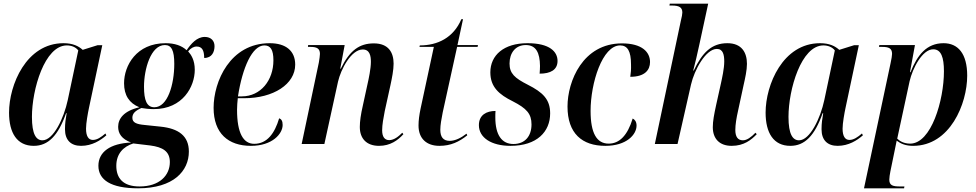

<svg xmlns="http://www.w3.org/2000/svg" viewBox="-20 -780 5287 1040"><path d="M163 10C241 10 295 -45 338 -167H341C336 -137 332 -113 332 -80C332 -20 365 10 419 10C479 10 525 -20 556 -47L551 -57C528 -37 506 -22 483 -22C459 -22 446 -43 446 -83C446 -113 456 -168 462 -196L534 -535H508L428 -510C406 -530 375 -546 324 -546C122 -546 29 -320 29 -170C29 -60 72 10 163 10ZM210 -20C176 -20 153 -52 153 -147C153 -296 222 -534 342 -534C367 -534 390 -525 404 -507L347 -238C326 -139 269 -20 210 -20Z M728 240C920 240 1003 146 1003 41C1003 -44 947 -84 850 -94L764 -103C719 -107 697 -116 697 -142C697 -165 712 -180 746 -195C760 -192 790 -189 813 -189C970 -189 1035 -311 1035 -402C1035 -455 1015 -484 999 -502C1013 -519 1029 -528 1045 -528C1074 -528 1086 -508 1086 -466C1129 -466 1142 -500 1142 -530C1142 -558 1124 -580 1089 -580C1046 -580 1014 -542 991 -508C964 -533 926 -546 877 -546C719 -546 652 -425 652 -329C652 -264 680 -221 735 -199C650 -179 620 -137 620 -93C620 -57 639 -27 690 -8C577 -3 513 43 513 118C513 194 580 240 728 240ZM816 -199C775 -199 760 -237 760 -310C760 -406 797 -536 873 -536C909 -536 924 -507 924 -434C924 -322 888 -199 816 -199ZM736 230C645 230 610 184 610 118C610 53 648 14 702 -3L794 8C862 17 900 40 900 98C900 170 844 230 736 230Z M1339 10C1456 10 1511 -56 1511 -103C1511 -125 1504 -135 1492 -139C1468 -58 1427 -1 1357 -1C1298 -1 1264 -59 1264 -185C1264 -201 1266 -234 1268 -248H1303C1461 -248 1579 -324 1579 -430C1579 -504 1529 -546 1441 -546C1226 -546 1137 -338 1137 -196C1137 -57 1217 10 1339 10ZM1290 -258H1269C1293 -413 1346 -534 1412 -534C1445 -534 1461 -511 1461 -453C1461 -345 1392 -258 1290 -258Z M2033 10C2094 10 2135 -20 2165 -53L2159 -61C2139 -41 2115 -21 2088 -21C2063 -21 2050 -40 2050 -74C2050 -105 2057 -141 2064 -178L2095 -319C2103 -356 2112 -401 2112 -435C2112 -495 2085 -545 2005 -545C1927 -545 1874 -507 1826 -408H1823L1847 -536H1649L1648 -526H1662C1698 -526 1713 -516 1713 -488C1713 -479 1710 -459 1707 -441L1614 0H1737L1811 -338C1826 -404 1882 -512 1945 -512C1984 -512 1989 -475 1989 -445C1989 -408 1977 -352 1971 -326L1946 -211C1934 -159 1929 -122 1929 -92C1929 -30 1965 10 2033 10Z M2360 10C2422 10 2467 -12 2511 -47L2507 -56C2479 -34 2446 -17 2416 -17C2380 -17 2365 -39 2365 -77C2365 -102 2371 -136 2378 -171L2456 -526H2567L2569 -536H2458L2488 -676H2479C2436 -575 2350 -534 2254 -534L2252 -526H2330L2258 -191C2251 -157 2247 -128 2247 -100C2247 -29 2291 10 2360 10Z M2745 10C2889 10 2960 -67 2960 -166C2960 -242 2920 -280 2839 -321C2768 -357 2740 -382 2740 -436C2740 -493 2772 -536 2828 -536C2884 -536 2904 -494 2905 -423C2905 -410 2904 -396 2903 -381C2961 -381 3000 -401 3000 -450C3000 -499 2959 -546 2837 -546C2709 -546 2636 -481 2636 -388C2636 -309 2683 -268 2758 -231C2832 -193 2859 -164 2859 -106C2859 -43 2824 0 2761 0C2698 0 2663 -49 2663 -144C2663 -155 2663 -167 2664 -179C2616 -179 2574 -158 2574 -102C2574 -34 2642 10 2745 10Z M3259 10C3374 10 3428 -51 3428 -100C3428 -121 3418 -133 3407 -138C3379 -46 3335 -2 3277 -2C3212 -2 3179 -59 3179 -179C3179 -331 3243 -534 3339 -534C3379 -534 3398 -503 3398 -431C3399 -405 3397 -383 3394 -364C3473 -364 3501 -401 3501 -444C3501 -497 3459 -545 3349 -545C3137 -545 3054 -340 3054 -203C3054 -57 3133 10 3259 10Z M3943 10C4010 10 4049 -22 4079 -53L4072 -61C4049 -37 4026 -20 4004 -20C3976 -20 3963 -40 3963 -76C3963 -105 3969 -141 3978 -181L4008 -320C4016 -355 4026 -400 4026 -434C4026 -495 3998 -546 3920 -546C3834 -546 3784 -495 3738 -398H3735C3742 -424 3760 -498 3768 -538L3816 -760H3608L3606 -750H3620C3659 -750 3676 -740 3676 -712C3676 -703 3673 -688 3668 -668L3527 0H3650L3723 -322C3741 -401 3803 -515 3863 -515C3897 -515 3903 -482 3903 -447C3903 -408 3891 -356 3885 -328L3859 -211C3848 -160 3841 -124 3841 -91C3841 -29 3877 10 3943 10Z M4261 10C4339 10 4393 -45 4436 -167H4439C4434 -137 4430 -113 4430 -80C4430 -20 4463 10 4517 10C4577 10 4623 -20 4654 -47L4649 -57C4626 -37 4604 -22 4581 -22C4557 -22 4544 -43 4544 -83C4544 -113 4554 -168 4560 -196L4632 -535H4606L4526 -510C4504 -530 4473 -546 4422 -546C4220 -546 4127 -320 4127 -170C4127 -60 4170 10 4261 10ZM4308 -20C4274 -20 4251 -52 4251 -147C4251 -296 4320 -534 4440 -534C4465 -534 4488 -525 4502 -507L4445 -238C4424 -139 4367 -20 4308 -20Z M4804 -438 4660 240H4877L4879 230H4855C4817 230 4797 225 4797 193C4797 182 4800 163 4803 148L4826 36C4831 14 4833 2 4837 -18C4860 -1 4886 10 4926 10C5126 10 5219 -218 5219 -370C5219 -490 5169 -546 5091 -546C4999 -546 4949 -482 4912 -389H4909L4936 -536H4743L4741 -526H4758C4795 -526 4812 -518 4812 -488C4812 -479 4809 -461 4804 -438ZM4910 -2C4876 -2 4853 -16 4840 -29L4907 -340C4923 -410 4976 -513 5035 -513C5078 -513 5093 -469 5093 -394C5093 -236 5024 -2 4910 -2Z"/></svg>

Font: Noto Serif Display SemiCondensed SemiBold
Style: Italic
Weight: 600
Width: 4
Italic angle: -12°
Designer: Monotype Design Team
Foundry: Monotype Imaging Inc.
Version: Version 2.009